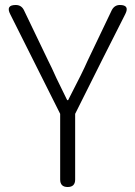

<svg xmlns="http://www.w3.org/2000/svg" viewBox="-20 -749 542 769"><path d="M251 0Q221 0 221 -30V-293L21 -692Q2 -729 43 -729Q66 -729 76 -708L173 -506Q185 -483 206 -436Q234 -378 249 -348H253Q256 -353 261 -364Q310 -458 331 -506L428 -709Q439 -729 460 -729Q500 -729 482 -693L390 -511L281 -293V-30Q281 0 251 0Z"/></svg>

Font: GenSenRounded TW L
Style: Regular
Weight: 300
Version: Version 1.501;PS 1;hotconv 16.6.51;makeotf.lib2.5.65220